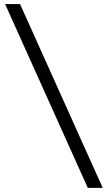

<svg xmlns="http://www.w3.org/2000/svg" viewBox="-20 -801 528 941"><path d="M410.2 119.6 4.9 -781.2H78.1L483.4 119.6Z"/></svg>

Font: Andika Eur
Style: Regular
Weight: 400
Designer: Victor Gaultney, Annie Olsen, Julie Remington, Don Collingsworth, Eric Hays, Becca Hirsbrunner
Foundry: SIL International
Version: Version 5.000